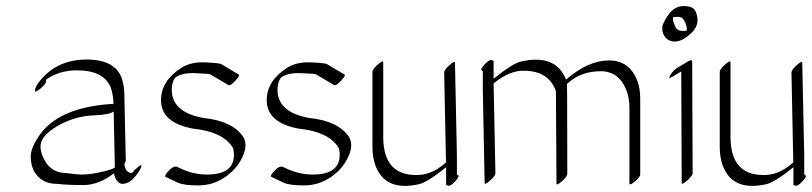

<svg xmlns="http://www.w3.org/2000/svg" viewBox="-20 -574 2647 626"><path d="M379.4 25.4Q359.9 25.4 351.1 -8.8Q302.7 28.8 253.7 29.3Q204.6 29.8 165 25.4Q113.8 25.4 90.3 -17.1Q80.1 -37.6 80.1 -63.7Q80.1 -89.8 105 -127.9Q168.9 -225.6 350.1 -235.4Q349.6 -260.7 342.3 -285.2Q321.3 -344.7 230.5 -344.7Q173.3 -344.7 130.4 -314.5Q129.4 -312 129.6 -306.4Q129.9 -300.8 112.1 -285.4Q94.2 -270 94.2 -278.3Q94.2 -293 115.2 -316.4Q170.4 -379.9 262.9 -379.9Q355.5 -379.9 377.4 -317.9Q384.8 -293 385.3 -271.5L390.1 -50.8Q390.1 -46.4 385.3 -40Q388.7 -9.8 410.2 -9.8Q417.5 -19.5 430.9 -30.3Q444.3 -41 440.4 -29.3Q435.5 -15.6 418 4.6Q400.4 24.9 379.4 25.4ZM350.6 -210.9Q337.9 -199.7 285.4 -197.8Q232.9 -195.8 185.3 -172.6Q137.7 -149.4 119.9 -122.3Q102.1 -95.2 124.8 -52.5Q147.5 -9.8 196.3 -9.8Q196.3 -9.8 227.5 -5.9Q259.3 -2.4 302.2 -11.5Q345.2 -20.5 354.5 -27.8Z M559.1 -29.3Q607.4 -4.4 656.2 -4.9Q742.7 -5.4 742.7 -68.4Q742.7 -87.9 737.8 -94.7Q704.1 -145 610.8 -154.3Q504.9 -173.3 504.9 -247.6Q505.4 -311.5 572.3 -353.5Q603.5 -373 650.9 -370.6Q698.2 -368.2 701.7 -364.7L758.3 -331.1Q763.7 -328.1 747.1 -310.5Q730.5 -293 725.1 -296.4L668 -330.1Q667.5 -330.1 665 -331.8Q662.6 -333.5 617.4 -335.4Q572.3 -337.4 551.3 -320.8Q537.6 -302.2 540.5 -270.5Q548.3 -206.5 642.6 -189.5Q737.8 -179.7 772.5 -128.4Q789.1 -103 771 -63.2Q752.9 -23.4 713.9 3.4Q674.8 30.3 627.4 30.5Q580.1 30.8 559.6 21.5Q539.1 12.2 519.5 2.4Q514.6 -1 531 -18.1Q547.4 -35.2 559.1 -29.3Z M903.8 -29.3Q952.1 -4.4 1001 -4.9Q1087.4 -5.4 1087.4 -68.4Q1087.4 -87.9 1082.5 -94.7Q1048.8 -145 955.6 -154.3Q849.6 -173.3 849.6 -247.6Q850.1 -311.5 917 -353.5Q948.2 -373 995.6 -370.6Q1043 -368.2 1046.4 -364.7L1103 -331.1Q1108.4 -328.1 1091.8 -310.5Q1075.2 -293 1069.8 -296.4L1012.7 -330.1Q1012.2 -330.1 1009.8 -331.8Q1007.3 -333.5 962.2 -335.4Q917 -337.4 896 -320.8Q882.3 -302.2 885.3 -270.5Q893.1 -206.5 987.3 -189.5Q1082.5 -179.7 1117.2 -128.4Q1133.8 -103 1115.7 -63.2Q1097.7 -23.4 1058.6 3.4Q1019.5 30.3 972.2 30.5Q924.8 30.8 904.3 21.5Q883.8 12.2 864.3 2.4Q859.4 -1 875.7 -18.1Q892.1 -35.2 903.8 -29.3Z M1469.7 -67.4V-4.9Q1481.9 -2.4 1465.8 15.4Q1449.7 33.2 1442.1 31.5Q1434.6 29.8 1434.6 28.3V-28.8Q1373 20.5 1346.7 26.4Q1235.4 51.8 1203.6 -35.6Q1194.8 -60.5 1194.3 -92.3V-339.8Q1194.3 -348.1 1211.9 -363.8Q1229.5 -379.4 1229.5 -371.1V-123.5Q1231.4 -3.9 1335.4 -3.4Q1382.8 -2 1425.3 -37.1Q1430.2 -41 1434.1 -44.4Q1431.2 -191.4 1428.2 -337.9Q1428.2 -346.2 1445.6 -361.8Q1462.9 -377.4 1463.4 -369.1Z M1688 -343.3Q1642.1 -344.7 1589.4 -302.2L1595.2 -8.8Q1595.2 -0.5 1577.6 14.9Q1560.1 30.3 1560.1 22.5L1554.2 -279.3V-342.3Q1542.5 -345.2 1558.6 -362.5Q1574.7 -379.9 1582 -378.2Q1589.4 -376.5 1589.4 -375V-317.4Q1650.9 -366.7 1677.2 -373Q1791.5 -399.9 1825.7 -314.5Q1897.5 -377 1965.6 -377Q2033.7 -377 2058.6 -308.6Q2067.4 -283.7 2067.4 -252.9V-5.4Q2067.4 2.9 2051.3 16.6Q2035.2 30.3 2032.2 25.9V-221.7Q2032.2 -251.5 2023.9 -275.9Q1999.5 -341.8 1938.7 -341.8Q1877.9 -341.8 1835.9 -306.6Q1832 -303.2 1828.6 -300.3Q1829.1 -286.6 1829.1 -254.4L1829.6 -6.8Q1829.6 1.5 1812 17.1Q1794.4 32.7 1794.4 24.4L1792.5 -277.3Q1768.6 -343.3 1688 -343.3Z M2247.6 -537.6Q2265.6 -497.6 2235.6 -468Q2205.6 -438.5 2179.7 -438.5Q2153.8 -438.5 2142.1 -464.4Q2139.2 -471.7 2139.2 -484.1Q2139.2 -496.6 2158.9 -525.4Q2178.7 -554.2 2209.2 -554.2Q2239.7 -554.2 2247.6 -537.6ZM2219.2 -474.1Q2220.7 -485.8 2213.4 -502.4Q2206.1 -519 2191.9 -519Q2177.7 -519 2174.8 -518.6Q2174.3 -515.1 2174.3 -509.5Q2174.3 -503.9 2181.9 -486.6Q2189.5 -469.2 2219.2 -474.1ZM2189.9 -354 2224.6 -374.5Q2236.3 -381.3 2236.8 -373L2238.3 -9.3Q2238.3 -1 2220.5 14.6Q2202.6 30.3 2202.6 22L2201.2 -340.8H2200.7L2171.9 -323.7Q2156.7 -314.5 2165.8 -329.6Q2174.8 -344.7 2189.9 -354Z M2602.1 -67.4V-4.9Q2614.3 -2.4 2598.1 15.4Q2582 33.2 2574.5 31.5Q2566.9 29.8 2566.9 28.3V-28.8Q2505.4 20.5 2479 26.4Q2367.7 51.8 2335.9 -35.6Q2327.1 -60.5 2326.7 -92.3V-339.8Q2326.7 -348.1 2344.2 -363.8Q2361.8 -379.4 2361.8 -371.1V-123.5Q2363.8 -3.9 2467.8 -3.4Q2515.1 -2 2557.6 -37.1Q2562.5 -41 2566.4 -44.4Q2563.5 -191.4 2560.5 -337.9Q2560.5 -346.2 2577.9 -361.8Q2595.2 -377.4 2595.7 -369.1Z"/></svg>

Font: ML-NILA02
Style: Regular
Weight: 400
Version: Version ML-NILA02 1.0